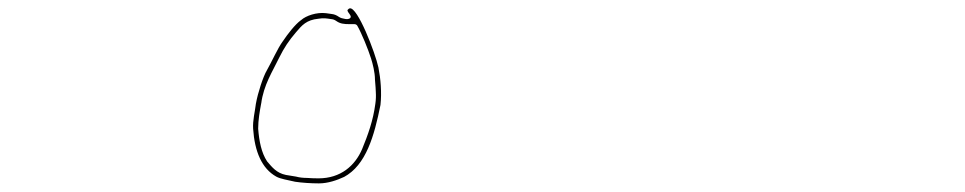

<svg xmlns="http://www.w3.org/2000/svg" viewBox="-20 -457 2296 457"><path d="M812 -423.5C820.9 -411.7 806 -411.5 806 -411.5C803.5 -411.5 801.5 -411.8 798.8 -412.5C796.3 -412.7 790.1 -414.3 786.6 -416.9C780.9 -420.9 775.5 -423 770.1 -423.6L756 -425.6C733.6 -428.4 708.2 -419.5 697 -409.4C696.9 -409.3 696.5 -409 696.3 -408.9C682.7 -399.3 664.3 -375.5 653.2 -358.8C653.2 -358.8 653.1 -358.7 653 -358.6C640.8 -341.9 627.2 -310.7 615.5 -290.2C606 -274.4 593.5 -234.8 589.4 -211.7C585.8 -191.1 589.5 -212.3 589.4 -212.1C586.9 -191.5 581.2 -170.1 582.5 -150.5C586.1 -96.5 603.1 -55.8 637.6 -36.6C647.6 -31 664.6 -28.7 682.5 -24.4C698.4 -22 719.7 -20.5 739 -20.5C760.5 -20.5 781.8 -27.9 798.8 -35.8C817.8 -44.6 798.3 -35.5 798.5 -35.6C851.4 -63.7 870.9 -134 885.6 -207.2C888.9 -236.8 886 -269.5 880.7 -296.5C873.3 -330.8 831 -441.8 812.2 -437.1C811.6 -437 810.9 -436.7 810 -436C805.6 -432.6 806.1 -431.3 812 -423.5ZM824 -399.5C826.3 -399.5 829.1 -398.1 830.5 -395.7C841 -377.3 856.2 -339.8 863.2 -317.8C867.1 -305.3 872.5 -284.8 872.5 -267.3C873.7 -253.5 874.5 -242.7 874.5 -238.3C875.1 -229 874.8 -218.9 873.4 -209.9C868.1 -169.9 856 -136.4 841.9 -102.1C825.1 -62.8 791.1 -32.5 738 -32.5C728.7 -32.5 718.9 -32.9 710.8 -33.5C701.4 -33.6 693.5 -34.3 684.4 -36.7L660.6 -40.6C638.1 -45.1 627.4 -59.4 616.4 -72.1C616.2 -72.2 615.9 -72.6 615.8 -72.8C602.1 -93.4 596.8 -121.4 594.5 -150.4C594.5 -150.6 594.5 -150.8 594.5 -151C594.5 -171.4 598.3 -192.5 601.6 -210.4C605.5 -230.9 601.5 -209.8 601.6 -210C607.7 -255.8 628.7 -286.5 644.3 -319.3C656.6 -344 667.3 -360 684.3 -379.9C698.8 -397 709.4 -409.6 737.8 -412.4C750.5 -414.8 759.7 -412.7 766.4 -411.8C774.3 -410.9 775.2 -410.2 779.9 -407.4C780 -407.4 780.2 -407.2 780.3 -407.1C789.5 -400.7 797.5 -399.5 813 -399.5Z"/></svg>

Font: Take Off
Style: Hairball
Weight: 400
Foundry: Cannot Into Space Fonts
Version: Version 0.89